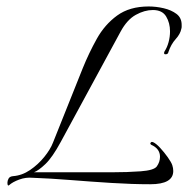

<svg xmlns="http://www.w3.org/2000/svg" viewBox="-20 -566 587 594"><path d="M8 7Q7 8 6 8Q3 8 3 -1Q3 -7 6.5 -13.5Q10 -20 20 -21Q48 -23 73 -40Q98 -57 117 -80.5Q136 -104 144 -125L236 -355Q255 -402 279.5 -446Q304 -490 342.5 -518Q381 -546 440 -546Q463 -546 486.5 -540.5Q510 -535 526 -523Q542 -511 542 -489Q542 -486 542 -483Q542 -480 541 -477Q538 -461 523.5 -445Q509 -429 501 -405Q500 -398 492 -398Q485 -398 489 -407Q497 -419 501.5 -435.5Q506 -452 506 -469Q506 -495 494 -515Q482 -535 453 -535Q427 -535 400 -520Q373 -505 353 -468L168 -127Q142 -79 120.5 -58.5Q99 -38 85 -33H326Q374 -33 415 -36Q456 -39 465 -51Q475 -65 475 -81Q475 -106 448 -118Q445 -120 445 -122Q445 -124 447.5 -126Q450 -128 454 -126Q463 -122 475.5 -108.5Q488 -95 499 -79.5Q510 -64 513 -55Q516 -46 516 -37Q516 4 445 4Q389 4 325 0Q261 -4 198.5 -9Q136 -14 81 -16Q60 -18 39.5 -10.5Q19 -3 8 7Z"/></svg>

Font: Italianno
Style: Regular
Weight: 400
Designer: Robert E. Leuschke
Foundry: Robert E. Leuschke
Version: Version 1.100; ttfautohint (v1.8.3)